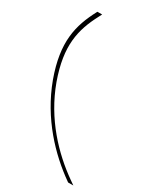

<svg xmlns="http://www.w3.org/2000/svg" viewBox="-286 -739 778 924"><g transform="rotate(30 103.0 -277.0)"><path d="M-32.2 -665 -30.3 -668H-4.3L-13.1 -651C-68.4 -546 -92.8 -447 -32.2 -277C29.9 -106 149.3 17 262.8 97L287 114H258L253.9 111C137.7 29 13.5 -99 -52.2 -277C-116.4 -454 -88.8 -558 -32.2 -665Z"/></g></svg>

Font: Nordica Plus
Style: NordicaClassicUltraLightOpObl
Weight: 300
Version: Version 1